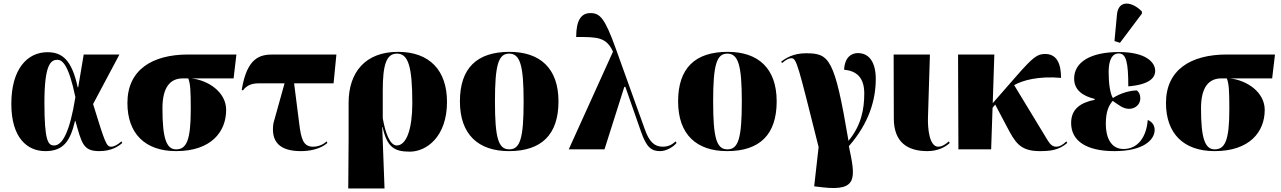

<svg xmlns="http://www.w3.org/2000/svg" viewBox="-20 -844 7238 1085"><path d="M236 10C340 10 377 -48 404 -161H406C442 -33 450 10 541 10C609 10 648 -16 671 -36L666 -45C645 -26 625 -15 608 -15C581 -15 573 -39 506 -256L655 -536H453L422 -351H419C386 -504 333 -549 248 -549C135 -549 44 -455 44 -257C44 -65 134 10 236 10ZM286 -22C251 -22 231 -49 231 -264C231 -476 265 -506 304 -506C331 -506 367 -483 406 -295C375 -102 334 -22 286 -22Z M975 10C1173 10 1258 -99 1258 -223C1258 -324 1156 -391 1061 -401H1300L1316 -536H1044C838 -536 700 -448 700 -262C700 -90 799 10 975 10ZM975 0C919 0 898 -66 898 -232C898 -353 943 -401 1013 -401H1044C1056 -369 1058 -330 1058 -225C1058 -49 1033 0 975 0Z M1353 -333C1373 -361 1402 -373 1441 -373H1588L1525 -147C1510 -44 1559 10 1680 10C1727 10 1789 0 1830 -36L1825 -45C1812 -31 1783 -15 1750 -15C1694 -15 1682 -57 1671 -145L1642 -373H1865L1881 -536H1524C1451 -536 1376 -521 1346 -336Z M1948 221H2153L2140 -126H2142C2167 -13 2207 13 2296 13C2389 13 2506 -70 2506 -268C2506 -445 2409 -551 2229 -551C2045 -551 1950 -436 1950 -263V-53ZM2222 -22C2185 -22 2158 -89 2143 -176V-333C2143 -477 2163 -541 2223 -541C2286 -541 2310 -472 2310 -261C2310 -115 2277 -22 2222 -22Z M2856 10C3040 10 3136 -83 3136 -271C3136 -459 3031 -551 2859 -551C2675 -551 2579 -459 2579 -271C2579 -83 2684 10 2856 10ZM2858 0C2796 0 2777 -64 2777 -271C2777 -476 2796 -541 2857 -541C2919 -541 2939 -476 2939 -271C2939 -64 2920 0 2858 0Z M3194 0H3396L3508 -353H3514L3602 -101C3634 -9 3662 10 3711 10C3745 10 3786 -14 3803 -36L3798 -45C3784 -33 3764 -15 3725 -15C3679 -15 3649 -42 3624 -113L3460 -569C3397 -744 3370 -770 3316 -770C3264 -770 3236 -729 3236 -635C3356 -635 3406 -635 3444 -552Z M4089 10C4273 10 4369 -83 4369 -271C4369 -459 4264 -551 4092 -551C3908 -551 3812 -459 3812 -271C3812 -83 3917 10 4089 10ZM4091 0C4029 0 4010 -64 4010 -271C4010 -476 4029 -541 4090 -541C4152 -541 4172 -476 4172 -271C4172 -64 4153 0 4091 0Z M4632 215C4830 237 4814 158 4777 -18C4891 -148 4929 -280 4929 -398C4929 -490 4893 -544 4828 -544C4790 -544 4754 -520 4750 -450C4815 -444 4864 -411 4864 -316C4864 -226 4847 -136 4775 -48C4696 -516 4667 -543 4534 -543C4463 -543 4419 -515 4394 -495L4400 -488C4424 -509 4440 -515 4452 -515C4482 -515 4489 -479 4606 -13L4581 209Z M5221 10C5280 10 5322 -13 5347 -36L5342 -45C5326 -31 5305 -15 5282 -15C5232 -15 5222 -117 5224 -180L5235 -536H5030L5031 -175C5031 -40 5108 10 5221 10Z M5396 0H5581L5589 -235L5604 -253L5670 -128C5717 -39 5744 10 5856 10C5915 10 5963 5 6011 -36L6006 -45C5985 -24 5966 -15 5950 -15C5929 -15 5916 -26 5901 -50L5711 -363C5759 -390 5847 -415 5976 -404C5976 -483 5953 -539 5886 -539C5842 -539 5818 -522 5721 -411L5590 -261L5599 -536H5394Z M6309 -602 6433 -767V-779C6378 -836 6300 -847 6292 -762L6278 -612ZM6278 10C6442 10 6505 -54 6505 -110C6505 -133 6493 -155 6466 -166C6458 -66 6408 -2 6329 -2C6258 -2 6229 -67 6229 -143C6229 -215 6246 -248 6268 -274C6298 -254 6325 -229 6360 -229C6397 -229 6424 -255 6424 -288C6424 -310 6416 -323 6405 -333C6365 -333 6310 -317 6269 -290C6253 -316 6245 -373 6245 -437C6245 -506 6265 -542 6302 -542C6344 -542 6356 -493 6356 -356C6477 -366 6508 -405 6508 -444C6508 -492 6455 -550 6303 -550C6143 -550 6050 -493 6050 -400C6050 -336 6097 -302 6166 -285V-280C6087 -264 6033 -229 6033 -149C6033 -49 6117 10 6278 10Z M6844 10C7042 10 7127 -99 7127 -223C7127 -324 7025 -391 6930 -401H7169L7185 -536H6913C6707 -536 6569 -448 6569 -262C6569 -90 6668 10 6844 10ZM6844 0C6788 0 6767 -66 6767 -232C6767 -353 6812 -401 6882 -401H6913C6925 -369 6927 -330 6927 -225C6927 -49 6902 0 6844 0Z"/></svg>

Font: Noto Serif Display Black
Style: Regular
Weight: 900
Designer: Monotype Design Team
Foundry: Monotype Imaging Inc.
Version: Version 2.009